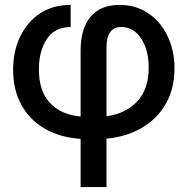

<svg xmlns="http://www.w3.org/2000/svg" viewBox="-20 -547 754 771"><path d="M303.7 204.1V10.7Q220.2 4.9 159.4 -30.5Q98.6 -65.9 65.7 -126.2Q32.7 -186.5 32.7 -267.1Q32.7 -340.8 60.8 -399.7Q88.9 -458.5 140.4 -492.9Q191.9 -527.3 263.7 -527.3V-438.5Q199.7 -438.5 168 -390.1Q136.2 -341.8 136.2 -269Q136.2 -180.7 180.7 -133.5Q225.1 -86.4 303.7 -79.1V-344.7Q303.7 -431.6 343.5 -479.5Q383.3 -527.3 460.4 -527.3Q525.4 -527.3 575.2 -493.7Q625 -460 652.8 -402.3Q680.7 -344.7 680.7 -272.5Q680.7 -192.4 646.7 -131.8Q612.8 -71.3 551.3 -34.7Q489.7 2 407.7 9.8V204.1ZM407.7 -80.1Q485.4 -90.8 531.2 -140.1Q577.1 -189.5 577.1 -275.4Q577.1 -346.7 546.6 -392.6Q516.1 -438.5 467.3 -438.5Q436 -438.5 421.9 -417.2Q407.7 -396 407.7 -358.9Z"/></svg>

Font: Inter Display Medium
Style: Regular
Weight: 500
Designer: Rasmus Andersson
Foundry: rsms
Version: Version 4.001;git-9221beed3